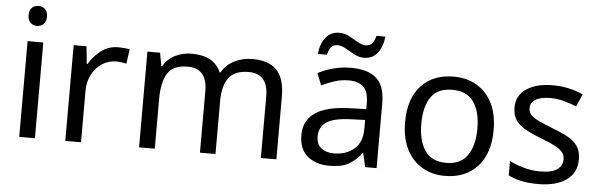

<svg xmlns="http://www.w3.org/2000/svg" viewBox="-48 -899 3347 1071"><g transform="rotate(5 1625.5 -363.5)"><path d="M130 -737Q150 -737 165.5 -723.5Q181 -710 181 -681Q181 -653 165.5 -639Q150 -625 130 -625Q108 -625 93 -639Q78 -653 78 -681Q78 -710 93 -723.5Q108 -737 130 -737ZM173 -536V0H85V-536Z M593 -546Q608 -546 625.5 -544.5Q643 -543 656 -540L645 -459Q632 -462 616.5 -464Q601 -466 587 -466Q546 -466 510 -443.5Q474 -421 452.5 -380.5Q431 -340 431 -286V0H343V-536H415L425 -438H429Q455 -482 496 -514Q537 -546 593 -546Z M1344 -546Q1435 -546 1480 -499.5Q1525 -453 1525 -349V0H1438V-345Q1438 -472 1329 -472Q1251 -472 1217.5 -427Q1184 -382 1184 -296V0H1097V-345Q1097 -472 987 -472Q906 -472 875 -422Q844 -372 844 -278V0H756V-536H827L840 -463H845Q870 -505 912.5 -525.5Q955 -546 1003 -546Q1129 -546 1167 -456H1172Q1199 -502 1245.5 -524Q1292 -546 1344 -546Z M1894 -545Q1992 -545 2039 -502Q2086 -459 2086 -365V0H2022L2005 -76H2001Q1966 -32 1927.5 -11Q1889 10 1821 10Q1748 10 1700 -28.5Q1652 -67 1652 -149Q1652 -229 1715 -272.5Q1778 -316 1909 -320L2000 -323V-355Q2000 -422 1971 -448Q1942 -474 1889 -474Q1847 -474 1809 -461.5Q1771 -449 1738 -433L1711 -499Q1746 -518 1794 -531.5Q1842 -545 1894 -545ZM1920 -259Q1820 -255 1781.5 -227Q1743 -199 1743 -148Q1743 -103 1770.5 -82Q1798 -61 1841 -61Q1909 -61 1954 -98.5Q1999 -136 1999 -214V-262ZM1704 -606Q1710 -665 1738.5 -699.5Q1767 -734 1814 -734Q1844 -734 1870.5 -719.5Q1897 -705 1921 -691Q1945 -677 1966 -677Q1989 -677 2001.5 -691.5Q2014 -706 2021 -735H2071Q2065 -677 2037 -642Q2009 -607 1962 -607Q1934 -607 1907.5 -621Q1881 -635 1856.5 -649.5Q1832 -664 1810 -664Q1786 -664 1774 -649.5Q1762 -635 1755 -606Z M2718 -269Q2718 -136 2650.5 -63Q2583 10 2468 10Q2397 10 2341.5 -22.5Q2286 -55 2254 -117.5Q2222 -180 2222 -269Q2222 -402 2289 -474Q2356 -546 2471 -546Q2544 -546 2599.5 -513.5Q2655 -481 2686.5 -419.5Q2718 -358 2718 -269ZM2313 -269Q2313 -174 2350.5 -118.5Q2388 -63 2470 -63Q2551 -63 2589 -118.5Q2627 -174 2627 -269Q2627 -364 2589 -418Q2551 -472 2469 -472Q2387 -472 2350 -418Q2313 -364 2313 -269Z M3206 -148Q3206 -70 3148 -30Q3090 10 2992 10Q2936 10 2895.5 1Q2855 -8 2824 -24V-104Q2856 -88 2901.5 -74.5Q2947 -61 2994 -61Q3061 -61 3091 -82.5Q3121 -104 3121 -140Q3121 -160 3110 -176Q3099 -192 3070.5 -208Q3042 -224 2989 -244Q2937 -264 2900 -284Q2863 -304 2843 -332Q2823 -360 2823 -404Q2823 -472 2878.5 -509Q2934 -546 3024 -546Q3073 -546 3115.5 -536.5Q3158 -527 3195 -510L3165 -440Q3131 -454 3094 -464Q3057 -474 3018 -474Q2964 -474 2935.5 -456.5Q2907 -439 2907 -409Q2907 -387 2920 -371.5Q2933 -356 2963.5 -341.5Q2994 -327 3045 -307Q3096 -288 3132 -268Q3168 -248 3187 -219.5Q3206 -191 3206 -148Z"/></g></svg>

Font: Noto Sans Nag Mundari
Style: Regular
Weight: 400
Designer: Muthu Nedumaran
Version: Version 1.000; ttfautohint (v1.8.4.7-5d5b)